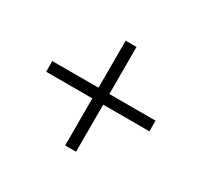

<svg xmlns="http://www.w3.org/2000/svg" viewBox="-107 -728 786 749"><g transform="rotate(30 286.0 -353.0)"><path d="M262 -117V-329H54V-377H262V-589H311V-377H519V-329H311V-117Z"/></g></svg>

Font: Noto Sans Tamil Light
Style: Regular
Weight: 300
Designer: Jelle Bosma - Monotype Design Team
Foundry: Monotype Imaging Inc.
Version: Version 2.004; ttfautohint (v1.8.4.7-5d5b)